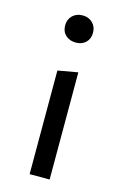

<svg xmlns="http://www.w3.org/2000/svg" viewBox="-102 -685 468 732"><g transform="rotate(15 131.5 -318.5)"><path d="M132 -530Q107 -530 91.5 -544.5Q76 -559 76 -583Q76 -607 91.5 -622Q107 -637 132 -637Q155 -637 170.5 -622Q186 -607 186 -583Q186 -559 171 -544.5Q156 -530 132 -530ZM92 0V-409L171 -423V0Z"/></g></svg>

Font: EauTestText Medium
Style: Regular
Weight: 500
Designer: Christian Thalmann (Catharsis Fonts)
Version: Version 0.001;PS 000.001;hotconv 1.0.88;makeotf.lib2.5.64775